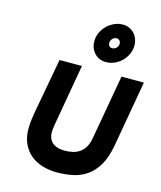

<svg xmlns="http://www.w3.org/2000/svg" viewBox="-146 -1134 1048 1251"><g transform="rotate(15 377.5 -509.0)"><path d="M481 -765Q433 -765 403 -797.5Q373 -830 373 -877Q373 -909 386 -936.5Q399 -964 420.5 -985Q442 -1006 469.5 -1018Q497 -1030 527 -1030Q550 -1030 569.5 -1021Q589 -1012 603 -997Q617 -982 625 -961.5Q633 -941 633 -918Q633 -886 620 -858Q607 -830 586 -809.5Q565 -789 537.5 -777Q510 -765 481 -765ZM498 -863Q512 -863 524.5 -874.5Q537 -886 537 -903Q537 -916 529 -924.5Q521 -933 510 -933Q493 -933 481.5 -920.5Q470 -908 470 -891Q470 -879 477 -871Q484 -863 498 -863ZM357 12Q306 12 260.5 -1.5Q215 -15 180.5 -43.5Q146 -72 126 -115Q106 -158 106 -218Q106 -235 108 -257.5Q110 -280 118 -329L186 -700H337L267 -299Q262 -272 260.5 -259.5Q259 -247 259 -234Q259 -207 268 -188.5Q277 -170 292 -159Q307 -148 327 -143Q347 -138 369 -138Q399 -138 425 -144Q451 -150 472 -165Q493 -180 507.5 -205.5Q522 -231 528 -270L604 -700H755L677 -255Q662 -172 631.5 -120Q601 -68 558.5 -38.5Q516 -9 464.5 1.5Q413 12 357 12Z"/></g></svg>

Font: Overpass Heavy
Style: Italic
Weight: 900
Italic angle: -10°
Designer: Delve Withrington, Dave Bailey
Foundry: Delve Fonts
Version: Version 3.000;DELV;Overpass